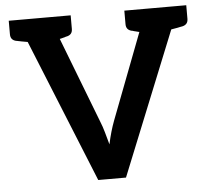

<svg xmlns="http://www.w3.org/2000/svg" viewBox="-52 -778 910 834"><g transform="rotate(-5 403.5 -361.5)"><path d="M756 -723H715H648H520V-664C520 -647 528 -637 545 -633C546 -633 548 -633 550 -632C552 -631 556 -630 561 -629C566 -628 571 -626 577 -625L434 -251C423 -222 413 -188 405 -150C400 -169 395 -187 390 -204C385 -221 380 -237 374 -251L230 -625C236 -626 241 -628 246 -629C251 -630 254 -631 256 -632C258 -633 260 -633 261 -633C278 -637 286 -647 286 -664V-723H159H92H51H16V-664C16 -647 24 -637 41 -633C43 -633 44 -633 47 -632C50 -632 55 -630 62 -629C69 -628 78 -626 90 -624L343 0H464L716 -624C728 -626 738 -628 745 -629C752 -630 756 -632 759 -632C762 -632 763 -633 765 -633C782 -637 790 -647 790 -664V-723Z"/></g></svg>

Font: SVN-Aleo
Style: Bold
Weight: 700
Designer: Alessio Laiso
Version: Version 1.2.2